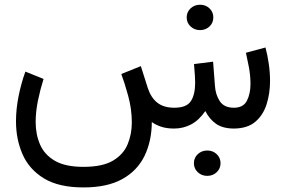

<svg xmlns="http://www.w3.org/2000/svg" viewBox="-20 -549 1222 820"><path d="M808.1 147.9Q808.1 125 824.7 109.4Q841.3 93.8 865.2 93.8Q889.2 93.8 905.5 109.4Q921.9 125 921.9 147.9Q921.9 170.9 905.5 186.5Q889.2 202.1 865.2 202.1Q841.3 202.1 824.7 186.5Q808.1 170.9 808.1 147.9ZM777.3 -474.6Q777.3 -497.6 793.9 -513.2Q810.5 -528.8 834.5 -528.8Q858.4 -528.8 874.8 -513.2Q891.1 -497.6 891.1 -474.6Q891.1 -451.7 874.8 -436Q858.4 -420.4 834.5 -420.4Q810.5 -420.4 793.9 -436Q777.3 -451.7 777.3 -474.6ZM723.6 0Q690.9 0 667.5 -8.1Q644 -16.1 628.4 -27.8Q627.9 53.7 597.2 116.9Q566.4 180.2 502.2 215.8Q438 251.5 336.4 251.5Q231 251.5 167.7 212.9Q104.5 174.3 76.4 110.1Q48.3 45.9 48.3 -30.8Q48.3 -82.5 59.1 -137Q69.8 -191.4 88.4 -243.2L166 -211.9Q151.9 -167 142.1 -119.6Q132.3 -72.3 132.3 -27.8Q132.3 24.9 151.1 68.4Q169.9 111.8 214.4 137.7Q258.8 163.6 336.4 163.6Q418 163.6 462.6 137Q507.3 110.4 525.1 67.1Q543 23.9 543 -25.4Q543 -83.5 527.3 -140.1Q511.7 -196.8 498 -232.9L581.5 -266.6L610.8 -174.3Q624.5 -131.8 651.9 -110.4Q679.2 -88.9 724.6 -88.9Q776.4 -88.9 794.9 -116.7Q813.5 -144.5 813.5 -196.8Q813.5 -209.5 812.3 -227.1Q811 -244.6 808.6 -275.4L890.1 -285.6L897.9 -183.6Q900.4 -144 918.9 -116.5Q937.5 -88.9 979 -88.9Q1019.5 -88.9 1034.7 -119.1Q1049.8 -149.4 1049.8 -189.9Q1049.8 -226.6 1042.7 -263.7Q1035.6 -300.8 1030.3 -323.7L1113.8 -346.2Q1122.6 -313.5 1127.9 -276.6Q1133.3 -239.7 1133.3 -203.1Q1133.3 -150.4 1118.7 -104Q1104 -57.6 1070.6 -29.1Q1037.1 -0.5 979.5 0Q932.6 0 903.8 -19.5Q875 -39.1 856.9 -74.7Q829.6 -35.2 796.1 -17.6Q762.7 0 723.6 0Z"/></svg>

Font: Vazirmatn RD UI FD
Style: Regular
Weight: 400
Designer: Saber Rastikerdar
Foundry: Saber Rastikerdar
Version: Version 33.003